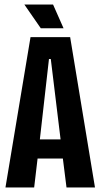

<svg xmlns="http://www.w3.org/2000/svg" viewBox="-20 -823 442 843"><path d="M4 0 114 -660H288L397 0H272L256 -127H145L130 0ZM195 -564 155 -211H246L203 -564ZM159 -699 87 -803H213L259 -699Z"/></svg>

Font: Bricolage Grotesque 48pt Condensed SemiBold
Style: Regular
Weight: 600
Width: 3
Designer: Mathieu Triay
Foundry: Atelier Triay
Version: Version 1.000; ttfautohint (v1.8.4.7-5d5b);gftools[0.9.32]